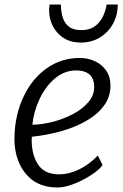

<svg xmlns="http://www.w3.org/2000/svg" viewBox="-20 -820 543 848"><path d="M234 8Q168 8 124 -24Q81.5 -56.5 61.8 -107Q42 -157.5 44 -215Q45.5 -311.5 84 -393Q121.5 -472.5 186 -518.2Q250.5 -564 332 -564Q368.5 -564 399.5 -549.5Q430.5 -535 449.2 -507.8Q468 -480.5 468 -442Q468 -392 439 -353Q410 -314 360.5 -285.8Q311 -257.5 249 -240.2Q187 -223 121 -216Q120.5 -214 120.2 -209.8Q120 -205.5 120 -200Q120 -137 148 -93.5Q176 -50 242 -50Q283.5 -50 328 -71Q372.5 -92 412 -133L433 -91Q422 -75.5 399 -58.2Q376 -41 347 -26Q318 -11 288.5 -1.5Q259 8 234 8ZM123 -269Q166.5 -270 214 -282.2Q261.5 -294.5 303 -316.5Q344.5 -338.5 370.2 -368.8Q396 -399 396 -436Q396 -473 375.2 -491Q354.5 -509 316 -509Q265.5 -509 223 -474Q180.5 -438 154.5 -382Q128.5 -326 123 -269ZM337 -632Q288.5 -632 255.2 -656.2Q222 -680.5 207.2 -719Q192.5 -757.5 199 -800H249Q249 -769.5 256.8 -743.8Q264.5 -718 284 -702.5Q303.5 -687 339 -687Q376 -687 399.2 -704.2Q422.5 -721.5 434.8 -747.5Q447 -773.5 451 -800H500Q500 -753 479 -715Q458 -677 421.2 -654.5Q384.5 -632 337 -632Z"/></svg>

Font: Merriweather Sans Light
Style: Italic
Weight: 300
Italic angle: -7.5°
Designer: Eben Sorkin
Foundry: Eben Sorkin
Version: Version 2.001; ttfautohint (v1.8.3)